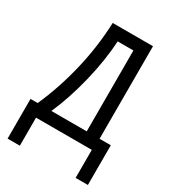

<svg xmlns="http://www.w3.org/2000/svg" viewBox="-214 -831 1027 1139"><g transform="rotate(30 300.0 -261.0)"><path d="M20 -80H69Q133 -223 172 -386.5Q211 -550 217 -714H493V-80H570V192H486V0H104V192H20ZM405 -80V-634H297Q290 -501 253 -350Q216 -199 163 -80Z"/></g></svg>

Font: Noto Sans Mono UI
Style: Regular
Weight: 400
Monospace: yes
Designer: Monotype Design team
Foundry: Monotype Imaging Inc.
Version: Version 1.000